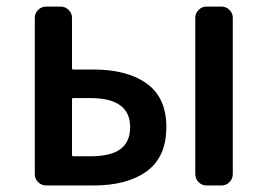

<svg xmlns="http://www.w3.org/2000/svg" viewBox="-20 -570 820 590"><path d="M122.1 0Q107.4 0 97.2 -10.3Q86.9 -20.5 86.9 -35.2V-515.6Q86.9 -529.3 97.2 -539.6Q107.4 -549.8 122.1 -549.8H166Q180.7 -549.8 190.9 -539.6Q201.2 -529.3 201.2 -515.6V-360.4Q201.2 -356.4 205.1 -356.4H266.6Q371.1 -356.4 431.2 -313Q491.2 -269.5 491.2 -179.7Q491.2 -87.9 431.2 -43.9Q371.1 0 266.6 0ZM201.2 -94.7Q201.2 -89.8 205.1 -89.8H257.8Q320.3 -89.8 350.1 -111.8Q379.9 -133.8 379.9 -179.7Q379.9 -268.6 257.8 -268.6H205.1Q201.2 -268.6 201.2 -264.6ZM614.3 0Q600.6 0 590.3 -10.3Q580.1 -20.5 580.1 -35.2V-515.6Q580.1 -529.3 590.3 -539.6Q600.6 -549.8 614.3 -549.8H660.2Q674.8 -549.8 685.1 -539.6Q695.3 -529.3 695.3 -515.6V-35.2Q695.3 -20.5 685.1 -10.3Q674.8 0 660.2 0Z"/></svg>

Font: Gen Jyuu GothicL Medium
Style: Regular
Weight: 500
Designer: [Source Han Sans]
Ryoko NISHIZUKA  (kana & ideographs); Paul D. Hunt (Latin, Greek & Cyrillic); Wenlong ZHANG  (bopomofo
Version: Version 1.002.20150607